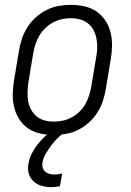

<svg xmlns="http://www.w3.org/2000/svg" viewBox="-20 -548 540 791"><path d="M201 8Q173 8 145.5 2Q118 -4 96 -19Q74 -34 59.5 -56.5Q45 -79 38.5 -105.5Q32 -132 32.5 -160.5Q33 -189 38 -218L58 -338Q62 -363 70 -387.5Q78 -412 92.5 -435Q107 -458 127.5 -476.5Q148 -495 172 -507Q196 -519 221.5 -523.5Q247 -528 272 -528Q300 -528 327.5 -522Q355 -516 377 -501Q399 -486 414 -463.5Q429 -441 435.5 -414.5Q442 -388 441.5 -359.5Q441 -331 436 -302L416 -182Q412 -157 404 -132.5Q396 -108 381.5 -85Q367 -62 346.5 -43.5Q326 -25 302 -13Q278 -1 252 3.5Q226 8 201 8ZM201 -47Q220 -47 239 -51Q258 -55 275.5 -64.5Q293 -74 307.5 -88Q322 -102 331.5 -119Q341 -136 347 -154.5Q353 -173 356 -191L376 -311Q380 -331 380.5 -350.5Q381 -370 377.5 -388.5Q374 -407 365.5 -423.5Q357 -440 342.5 -451.5Q328 -463 309.5 -468Q291 -473 272 -473Q253 -473 234.5 -469Q216 -465 198.5 -455.5Q181 -446 166.5 -432Q152 -418 142 -401Q132 -384 126 -365.5Q120 -347 117 -329L97 -209Q94 -189 93.5 -169.5Q93 -150 96 -131.5Q99 -113 108 -96.5Q117 -80 131 -68.5Q145 -57 163.5 -52Q182 -47 201 -47ZM191 223Q170 223 151 217.5Q132 212 118 199Q104 186 98.5 167Q93 148 97 128Q100 108 109 88.5Q118 69 131 52Q144 35 159.5 19.5Q175 4 193 -8H243L242 0Q226 12 212.5 26Q199 40 188 55.5Q177 71 167 88Q157 105 155 122Q153 133 156 143Q159 153 166.5 159.5Q174 166 184 168.5Q194 171 205 171Q213 171 220.5 170Q228 169 236 167L227 219Q218 221 209 222Q200 223 191 223Z"/></svg>

Font: Iosevka Term Curly Lt Obl
Style: Regular
Weight: 300
Italic angle: -9°
Designer: Belleve Invis
Foundry: Belleve Invis
Version: Version 32.3.0